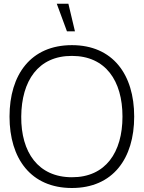

<svg xmlns="http://www.w3.org/2000/svg" viewBox="-20 -972 754 1008"><path d="M278 -952.5H339L373.5 -807.5H331.5ZM357.5 15C572.5 15 684.5 -139.5 684.5 -360C684.5 -580.5 572.5 -735 357.5 -735C142 -735 30 -580.5 30 -360C30 -139.5 142 15 357.5 15ZM357.5 -41.5C180.5 -41.5 90 -172.5 91.5 -360C93 -547.5 180.5 -679 357.5 -678.5C534.5 -678.5 623 -547.5 623 -360C623 -172.5 534.5 -41 357.5 -41.5Z"/></svg>

Font: Hauora Light
Style: Regular
Weight: 300
Designer: Wayne Shih
Foundry: WCYS
Version: Version 1.001;hotconv 1.0.109;makeotfexe 2.5.65596